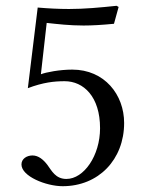

<svg xmlns="http://www.w3.org/2000/svg" viewBox="-20 -631 505 662"><path d="M325 -189C325 -94 269 -14 209 -14C171 -14 158 -43 143 -63C130 -80 113 -95 92 -95C73 -95 54 -84 54 -64C54 -23 139 11 196 11C320 11 408 -81 408 -207C408 -304 341 -391 229 -391C186 -391 139 -382 121 -375L141 -552C178 -548 220 -543 268 -543C298 -543 332 -545 373 -549L389 -607L382 -611C325 -605 271 -600 218 -600C181 -600 145 -602 110 -605L76 -327C129 -347 167 -351 203 -351C268 -351 325 -298 325 -189Z"/></svg>

Font: Libertinus Serif Display
Style: Regular
Weight: 400
Designer: Philipp H. Poll
Foundry: Khaled Hosny
Version: Version 6.1